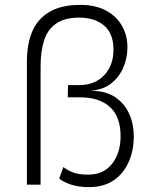

<svg xmlns="http://www.w3.org/2000/svg" viewBox="-20 -755 621 785"><path d="M355 -384Q414 -383 452 -357Q490 -331 508.5 -289Q527 -247 527 -197Q527 -140 506 -92.5Q485 -45 444.5 -17.5Q404 10 344 10Q301 10 269.5 -0.5Q238 -11 222 -25L239 -72Q258 -57 281.5 -49Q305 -41 341 -41Q403 -41 438 -85Q473 -129 473 -198Q473 -278 429.5 -317.5Q386 -357 308 -357H257L258 -407H303Q368 -407 406 -447.5Q444 -488 444 -552Q444 -618 405.5 -650.5Q367 -683 304 -683Q245 -683 210 -659Q175 -635 160.5 -590.5Q146 -546 146 -485V0H90V-504Q90 -574 111.5 -625.5Q133 -677 181.5 -706Q230 -735 309 -735Q371 -735 414 -711.5Q457 -688 479 -649Q501 -610 501 -562Q501 -517 483.5 -477.5Q466 -438 433.5 -413Q401 -388 355 -385Z"/></svg>

Font: Kantumruy Pro Light
Style: Regular
Weight: 300
Version: Version 1.002